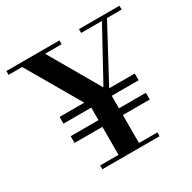

<svg xmlns="http://www.w3.org/2000/svg" viewBox="-165 -921 1090 1088"><g transform="rotate(-30 380.0 -377.0)"><path d="M203 0V-25H323V-343L99 -729H10V-754H357V-729H249L438 -402H442L621 -729H485V-754H750V-729H654L457 -362V-25H577V0ZM141 -208V-252H633V-208ZM141 -334V-378H633V-334Z"/></g></svg>

Font: Libre Bodoni
Style: Regular
Weight: 400
Designer: Pablo Impallari, Rodrigo Fuenzalida
Foundry: Impallari Type
Version: Version 2.005;gftools[0.9.23]